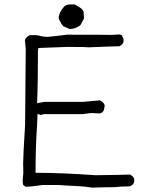

<svg xmlns="http://www.w3.org/2000/svg" viewBox="-20 -856 677 880"><path d="M299 -723 270 -736Q249 -763 249 -776Q251 -801 276 -828Q286 -835 297.5 -835.5Q309 -836 322 -836Q334 -829 345.5 -822Q357 -815 363 -803L365 -771L348 -740Q325 -723 299 -723ZM404 4Q367 -2 327.5 -3.5Q288 -5 249 -8H174Q121 0 98 0Q94 -2 87 -8Q84 -11 84 -25Q84 -39 87 -64Q86 -84 86 -106Q86 -137 95 -283L98 -633L94 -673Q100 -687 117 -695H147Q178 -687 198 -687Q205 -687 288 -697Q471 -697 487 -696L527 -698L530 -697Q539 -697 539 -693L538 -691H539Q545 -684 546 -678V-664Q544 -653 527 -644Q500 -643 474 -642.5Q448 -642 382 -639Q381 -641 288 -641L156 -636L154 -626Q154 -475 150 -383L183 -389H359L437 -396Q454 -390 460 -373L457 -355Q454 -341 438 -336L400 -338Q394 -338 359 -333H183L166 -329L152 -334L150 -282Q143 -189 143 -64Q263 -64 417 -53Q532 -54 575 -56Q588 -51 595 -37V-22Q591 -8 575 -2Q531 -1 526 0Q511 2 496 2Q451 2 404 4Z"/></svg>

Font: Yozai
Style: Regular
Weight: 400
Designer: LXGW / Y.OzVox
Foundry: LXGW / Y.OzVox
Version: Version 0.861;October 22, 2024